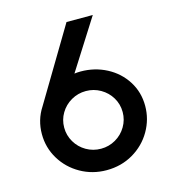

<svg xmlns="http://www.w3.org/2000/svg" viewBox="-105 -778 790 875"><g transform="rotate(-15 290.0 -340.0)"><path d="M47.9 -225.1Q47.9 -292 83.5 -346.7L288.6 -689.9H412.6L262.7 -453.6Q276.4 -455.6 292 -455.6Q358.4 -455.6 414.3 -426.3Q470.2 -397 503.2 -345Q536.1 -293 536.1 -228.5Q536.1 -165.5 504.4 -110.6Q472.7 -55.7 416.7 -22.9Q360.8 9.8 291.5 9.8Q225.1 9.8 169.2 -21.7Q113.3 -53.2 80.6 -107.2Q47.9 -161.1 47.9 -225.1ZM429.7 -227.5Q429.7 -264.6 411.1 -295.7Q392.6 -326.7 360.8 -345Q329.1 -363.3 292 -363.3Q254.4 -363.3 222.7 -345Q190.9 -326.7 172.4 -295.7Q153.8 -264.6 153.8 -227.5Q153.8 -190.9 172.4 -159.4Q190.9 -127.9 222.7 -109.6Q254.4 -91.3 292 -91.3Q329.1 -91.3 360.8 -109.6Q392.6 -127.9 411.1 -159.4Q429.7 -190.9 429.7 -227.5Z"/></g></svg>

Font: Acari Sans SemiBold
Style: Regular
Weight: 600
Designer: Alfredo Marco Pradil and Stefan Peev
Foundry: Hanken Design Co.
Version: Version 1.045;January 11, 2019;FontCreator 11.5.0.2425 64-bi